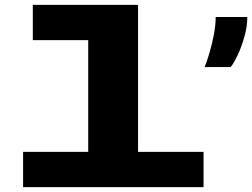

<svg xmlns="http://www.w3.org/2000/svg" viewBox="-20 -770 1038 790"><path d="M75 0V-145H343V-605H115V-750H548V-145H817.5V0ZM822 -494Q830.5 -514.5 841.2 -550.2Q852 -586 859.8 -626.5Q867.5 -667 867.5 -700H997.5Q997.5 -661.5 986 -620.2Q974.5 -579 958.8 -545.2Q943 -511.5 929 -494Z"/></svg>

Font: Trispace Expanded ExtraBold
Style: Regular
Weight: 800
Width: 7
Designer: Tyler Finck
Foundry: Etcetera Type Company
Version: Version 1.210; ttfautohint (v1.8.3)